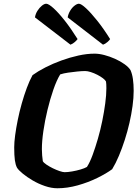

<svg xmlns="http://www.w3.org/2000/svg" viewBox="-20 -1007 744 1027"><path d="M287 0Q255 0 220 -12Q185 -24 154.5 -42Q124 -60 101.5 -78.5Q79 -97 71 -110Q63 -125 59.5 -150Q56 -175 56 -219Q56 -246 61 -283.5Q66 -321 75 -365.5Q84 -410 96.5 -454Q109 -498 123.5 -537Q138 -576 154 -605Q183 -626 223 -646.5Q263 -667 308.5 -683.5Q354 -700 399.5 -710Q445 -720 486 -720Q510 -720 538.5 -712.5Q567 -705 595 -692.5Q623 -680 645.5 -664Q668 -648 678 -632Q687 -612 691 -584Q695 -556 695 -521Q695 -484 689 -440Q683 -396 672.5 -350Q662 -304 647.5 -259Q633 -214 616 -173.5Q599 -133 580 -102Q549 -79 500 -55Q451 -31 395.5 -15.5Q340 0 287 0ZM326 -86Q342 -86 365.5 -90Q389 -94 411 -100.5Q433 -107 445 -114Q461 -139 475.5 -178.5Q490 -218 503.5 -264.5Q517 -311 527 -360Q537 -409 543 -454.5Q549 -500 549 -535Q549 -547 548.5 -556Q548 -565 547 -571Q543 -579 530.5 -588.5Q518 -598 500.5 -607Q483 -616 465.5 -621.5Q448 -627 436 -627Q418 -627 393.5 -624.5Q369 -622 344.5 -618.5Q320 -615 302 -609Q283 -578 265.5 -527.5Q248 -477 234 -419Q220 -361 212 -306Q204 -251 204 -209Q204 -192 205.5 -175.5Q207 -159 209 -145Q213 -137 228.5 -126.5Q244 -116 262.5 -107Q281 -98 298.5 -92Q316 -86 326 -86ZM531 -768 342 -914Q345 -932 355 -949Q365 -966 378.5 -976.5Q392 -987 402 -987Q414 -987 440 -963Q466 -939 500 -896.5Q534 -854 569 -798Q566 -792 554.5 -782Q543 -772 531 -768ZM357 -768 167 -914Q170 -933 180.5 -949.5Q191 -966 204 -976.5Q217 -987 227 -987Q240 -987 266.5 -963Q293 -939 326.5 -896.5Q360 -854 395 -798Q391 -792 380.5 -782.5Q370 -773 357 -768Z"/></svg>

Font: Texturina Medium 12pt ExtraBold
Style: Italic
Weight: 800
Italic angle: -11°
Version: Version 1.002